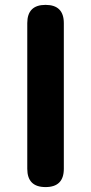

<svg xmlns="http://www.w3.org/2000/svg" viewBox="-20 -760 369 780"><path d="M239.3 -666V-74.2Q239.3 0 165 0Q90.8 0 90.8 -74.2V-666Q90.8 -740.2 165 -740.2Q239.3 -740.2 239.3 -666Z"/></svg>

Font: GenSenMaruGothic TW TTF Bold
Style: Regular
Weight: 700
Version: Version 1.301